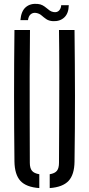

<svg xmlns="http://www.w3.org/2000/svg" viewBox="-20 -953 454 979"><path d="M53.7 -129.2Q51.7 -298.2 51.7 -464.6Q51.7 -631 53.7 -800H132.9Q131.8 -687.5 131.3 -574.5Q130.8 -461.6 131.4 -348.7Q131.9 -235.7 132.1 -122.8Q132.1 -95.7 142.9 -82.4Q153.7 -69 180.4 -64.6V6Q113.5 1.3 84.2 -30.7Q54.8 -62.7 53.7 -129.2ZM233.5 6V-64.6Q260.1 -69 270.4 -82.4Q280.8 -95.8 280.8 -122.8Q281.4 -235.7 281.9 -348.7Q282.4 -461.6 282.4 -574.5Q282.4 -687.5 280.8 -800H360Q362 -631 362.3 -464.6Q362.5 -298.2 360 -129.2Q359.3 -62.7 329.6 -30.7Q299.8 1.3 233.5 6ZM292 -926.4H330.7Q329.9 -884.6 307.7 -864Q285.5 -843.4 249.9 -845.1Q229.2 -846.4 216.1 -855.4Q203 -864.4 192.1 -874.1Q181.2 -883.7 166.1 -886.7Q149.7 -890.1 137.7 -881.1Q125.6 -872.1 122.7 -850.4H84Q88 -896.6 111.5 -916.5Q135 -936.4 171.9 -933Q186.4 -931.7 197 -926Q207.6 -920.2 216.1 -912.9Q224.6 -905.5 233.3 -899.4Q242.1 -893.3 253.1 -891.5Q271.4 -888.5 281.5 -899.6Q291.5 -910.8 292 -926.4Z"/></svg>

Font: Big Shoulders Stencil Text Thin
Style: Regular
Weight: 100
Designer: Patric King
Foundry: XO Type Co
Version: Version 2.001